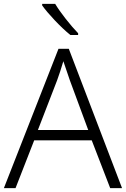

<svg xmlns="http://www.w3.org/2000/svg" viewBox="-20 -1019 648 988"><path d="M264 -999H197V-991C226 -950 292 -879 342 -839H382V-848C344 -887 290 -955 264 -999ZM547 -51H608L334 -768H281L0 -51H60L156 -297H452ZM339 -607 434 -350H175L274 -606C283 -631 296 -669 306 -704C316 -673 332 -626 339 -607Z"/></svg>

Font: Noto Sans Tamil UI Light
Style: Regular
Weight: 300
Designer: Jelle Bosma - Monotype Design Team
Foundry: Monotype Imaging Inc.
Version: Version 2.004